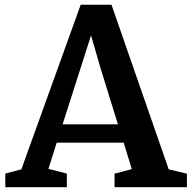

<svg xmlns="http://www.w3.org/2000/svg" viewBox="-20 -778 799 798"><path d="M2 0H257.8V-56.6L181.2 -76.2L215.8 -185.1H494.1L527.8 -75.2L456.1 -56.2V0H756.8V-56.2L681.2 -74.2L443.4 -758.3H315.4L68.8 -74.2L2 -56.6ZM240.2 -261.2 358.4 -630.9 398.9 -491.2 470.2 -261.2Z"/></svg>

Font: Merriweather
Style: Bold
Weight: 700
Designer: Eben Sorkin ( eben@eyebytes.com )
Foundry: Sorkin Type Co.
Version: Version 1.003